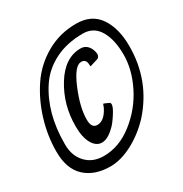

<svg xmlns="http://www.w3.org/2000/svg" viewBox="-158 -878 876 917"><g transform="rotate(-30 280.0 -419.5)"><path d="M191 -83Q104 -83 52.5 -130.5Q1 -178 1 -273Q1 -360 27 -445Q53 -530 100 -600Q147 -670 222 -713Q297 -756 387 -756Q472 -756 513.5 -695.5Q555 -635 555 -536Q555 -346 430 -207Q375 -149 311 -116Q247 -83 191 -83ZM188 -142Q273 -142 349.5 -202Q426 -262 468.5 -347.5Q511 -433 511 -514Q511 -598 481 -648.5Q451 -699 392 -699Q304 -699 237.5 -665.5Q171 -632 132 -573.5Q93 -515 73.5 -443.5Q54 -372 54 -288V-281Q54 -220 90.5 -181Q127 -142 188 -142ZM350 -546H351L346 -545Q346 -548 345 -554V-556Q344 -586 317 -586Q281 -586 242 -493.5Q203 -401 203 -333Q203 -286 235 -286Q274 -286 302 -342L305 -350Q308 -360 310 -360Q311 -360 313 -359Q315 -358 316 -358L336 -349Q343 -347 343 -337Q343 -322 320 -287Q297 -252 283 -240Q245 -202 212 -202Q181 -202 161 -236.5Q141 -271 141 -333Q141 -451 200.5 -547Q260 -643 347 -643Q371 -643 386 -625.5Q401 -608 404 -580Q402 -561 389 -558Z"/></g></svg>

Font: Bangerz Fix
Style: Regular
Weight: 400
Designer: vernon adams
Foundry: Vernon Adams
Version: Version 2.10;December 28, 2023;FontCreator 13.0.0.2683 64-bi